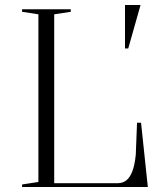

<svg xmlns="http://www.w3.org/2000/svg" viewBox="-20 -745 651 765"><path d="M68 0V-10L133 -20V-688L68 -698V-708H262V-698L196 -688V-15H448Q469 -15 483.5 -26.5Q498 -38 507.5 -63Q517 -88 521 -129L526 -256H542L569 0ZM478 -552V-725H540L491 -552Z"/></svg>

Font: Kalnia Light
Style: Regular
Weight: 300
Designer: Frida Medrano
Foundry: Frida Medrano
Version: Version 1.105